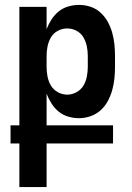

<svg xmlns="http://www.w3.org/2000/svg" viewBox="-20 -548 540 783"><path d="M59 215V37H23V-37H59V-520H170V-429Q178 -450 190 -468.5Q202 -487 219 -501Q236 -515 258 -521.5Q280 -528 302 -528Q326 -528 349 -520.5Q372 -513 390 -496.5Q408 -480 419.5 -459Q431 -438 437.5 -415Q444 -392 446.5 -368Q449 -344 449 -320V-274Q449 -251 446.5 -227Q444 -203 437.5 -180Q431 -157 419.5 -135.5Q408 -114 390 -98Q372 -82 349 -74Q326 -66 302 -66Q280 -66 258 -72.5Q236 -79 219 -93Q202 -107 190 -126Q178 -145 170 -166V-37H441V37H170V215ZM254 -162Q274 -162 292 -172Q310 -182 320 -198.5Q330 -215 334 -235Q338 -255 338 -274V-320Q338 -340 334 -359.5Q330 -379 320 -396Q310 -413 292 -422.5Q274 -432 254 -432Q234 -432 216 -422.5Q198 -413 188 -396Q178 -379 174 -359.5Q170 -340 170 -320V-274Q170 -255 174 -235Q178 -215 188 -198.5Q198 -182 216 -172Q234 -162 254 -162Z"/></svg>

Font: Iosevka Term Curly
Style: Bold
Weight: 700
Designer: Belleve Invis
Foundry: Belleve Invis
Version: Version 32.3.0